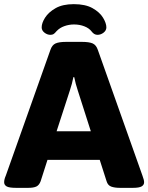

<svg xmlns="http://www.w3.org/2000/svg" viewBox="-20 -904 715 926"><path d="M58 2Q24 2 12 -5Q0 -12 0 -25Q0 -32 2 -40Q4 -48 8 -57L223 -663Q231 -687 248 -694.5Q265 -702 298 -702H376Q410 -702 427 -694.5Q444 -687 452 -663L667 -57Q675 -36 675 -25Q675 -12 663 -5Q651 2 621 2H559Q533 2 516.5 -4Q500 -10 494 -30L461 -133H209L176 -30Q169 -11 155.5 -4.5Q142 2 116 2ZM317 -468 253 -271H418L355 -468Q350 -483 345.5 -499.5Q341 -516 338 -532H334Q331 -516 326.5 -499.5Q322 -483 317 -468ZM223 -736Q208 -736 194.5 -746.5Q181 -757 181 -772Q181 -793 197.5 -819Q214 -845 248 -864.5Q282 -884 336 -884Q392 -884 426.5 -864.5Q461 -845 477 -818.5Q493 -792 493 -772Q493 -757 479.5 -746.5Q466 -736 450 -736Q434 -736 422 -752Q410 -768 387 -777Q364 -786 337 -786Q313 -786 290.5 -778Q268 -770 253 -754Q244 -743 238 -739.5Q232 -736 223 -736Z"/></svg>

Font: Asap Semi Expanded ExtraBold
Style: Regular
Weight: 800
Width: 6
Designer: Pablo Cosgaya
Foundry: Omnibus-Type
Version: Version 3.001; ttfautohint (v1.8.4.7-5d5b)